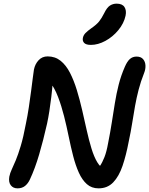

<svg xmlns="http://www.w3.org/2000/svg" viewBox="-20 -1019 817 1052"><path d="M76 13Q52 13 39 -4Q26 -21 31 -51Q35 -71 44.5 -91Q54 -111 66.5 -141Q79 -171 93.5 -219Q108 -267 122 -342Q131 -385 138 -431.5Q145 -478 150.5 -520.5Q156 -563 160 -594.5Q164 -626 166 -638Q172 -668 191.5 -689Q211 -710 241 -710Q282 -710 312 -686Q342 -662 363.5 -620Q385 -578 401 -525.5Q417 -473 430 -416.5Q443 -360 455 -306Q467 -252 481 -206Q495 -160 513 -130Q531 -100 556 -91L495 -69Q513 -88 527 -108.5Q541 -129 552.5 -158.5Q564 -188 572 -233Q584 -293 592.5 -347.5Q601 -402 609.5 -454.5Q618 -507 630.5 -556Q643 -605 664 -653Q677 -683 692 -696Q707 -709 728 -709Q752 -709 764 -695Q776 -681 777 -660.5Q778 -640 770 -620Q751 -572 739.5 -527.5Q728 -483 720 -438.5Q712 -394 704.5 -346Q697 -298 685 -242Q671 -168 651.5 -110.5Q632 -53 600.5 -20Q569 13 520 13Q482 13 456 -10Q430 -33 412 -73Q394 -113 381 -163.5Q368 -214 356.5 -270.5Q345 -327 331 -382.5Q317 -438 298 -488Q279 -538 250 -575L270 -580Q266 -528 261 -487Q256 -446 250.5 -410.5Q245 -375 238 -342Q217 -249 194.5 -172.5Q172 -96 144 -36Q134 -14 117.5 -0.5Q101 13 76 13ZM478 -773Q452 -773 441.5 -783.5Q431 -794 434 -811Q437 -826 448 -837.5Q459 -849 480 -864Q509 -884 523 -901.5Q537 -919 551 -947Q566 -978 582.5 -988.5Q599 -999 619 -999Q650 -999 662 -980.5Q674 -962 668 -933Q659 -891 628.5 -854Q598 -817 557.5 -795Q517 -773 478 -773Z"/></svg>

Font: Shantell Sans Medium
Style: Italic
Weight: 500
Italic angle: -11°
Designer: Stephen Nixon, Anya Danilova, Shantell Martin
Foundry: Arrow Type
Version: Version 1.011;[c5ecc13dd]